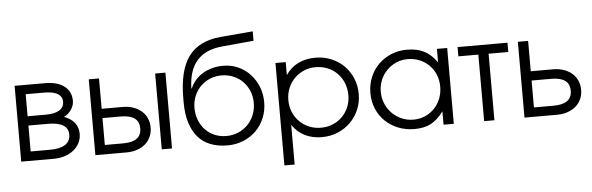

<svg xmlns="http://www.w3.org/2000/svg" viewBox="-56 -988 4253 1380"><g transform="rotate(-5 2070.0 -298.0)"><path d="M63 0H297Q341 0 378 -12Q415 -24 442 -46Q469 -68 484 -97.5Q499 -127 499 -163Q499 -209 473.5 -242Q448 -275 397 -294Q429 -308 450 -339Q471 -370 471 -403Q471 -471 421 -509Q371 -547 282 -547H63ZM137 -321V-480H270Q335 -480 367.5 -460.5Q400 -441 400 -403Q400 -363 366.5 -342Q333 -321 270 -321ZM137 -67V-254H278Q351 -254 387.5 -231.5Q424 -209 424 -163Q424 -116 386.5 -91.5Q349 -67 278 -67Z M672 -67V-261H804Q870 -261 903 -237Q936 -213 936 -164Q936 -115 903 -91Q870 -67 804 -67ZM598 0H823Q865 0 899.5 -12Q934 -24 959 -45.5Q984 -67 997.5 -97.5Q1011 -128 1011 -164Q1011 -200 997.5 -230.5Q984 -261 959 -282.5Q934 -304 899.5 -316Q865 -328 823 -328H672V-547H598ZM1077 0H1151V-547H1077Z M1327 -418Q1330 -548 1391.5 -618Q1453 -688 1575 -699L1802 -720V-788L1569 -768Q1411 -754 1337 -653.5Q1263 -553 1263 -352V-322Q1263 -240 1282 -177.5Q1301 -115 1337 -72.5Q1373 -30 1427 -8.5Q1481 13 1551 13Q1613 13 1666 -9Q1719 -31 1757.5 -69Q1796 -107 1818 -160Q1840 -213 1840 -274Q1840 -334 1819 -386Q1798 -438 1761.5 -477Q1725 -516 1675.5 -538Q1626 -560 1569 -560Q1527 -560 1489.5 -550Q1452 -540 1421 -521.5Q1390 -503 1367 -476.5Q1344 -450 1330 -417ZM1549 -55Q1503 -55 1464 -71.5Q1425 -88 1397 -117.5Q1369 -147 1353 -187.5Q1337 -228 1337 -276Q1337 -322 1353.5 -361.5Q1370 -401 1398.5 -430Q1427 -459 1466 -475.5Q1505 -492 1550 -492Q1596 -492 1635.5 -475.5Q1675 -459 1703.5 -430Q1732 -401 1748.5 -361.5Q1765 -322 1765 -276Q1765 -229 1748.5 -188.5Q1732 -148 1703 -118.5Q1674 -89 1634.5 -72Q1595 -55 1549 -55Z M1945 192H2019V-94Q2055 -41 2109 -14Q2163 13 2232 13Q2293 13 2346 -9Q2399 -31 2438 -69.5Q2477 -108 2499.5 -160Q2522 -212 2522 -273Q2522 -334 2500 -386.5Q2478 -439 2439.5 -477.5Q2401 -516 2348 -538Q2295 -560 2234 -560Q2163 -560 2108.5 -533Q2054 -506 2019 -453V-547H1945ZM2231 -55Q2185 -55 2145.5 -71.5Q2106 -88 2076.5 -117.5Q2047 -147 2030.5 -187Q2014 -227 2014 -273Q2014 -319 2030.5 -359Q2047 -399 2076 -428.5Q2105 -458 2144 -475Q2183 -492 2228 -492Q2276 -492 2316 -475.5Q2356 -459 2385 -429.5Q2414 -400 2430.5 -359.5Q2447 -319 2447 -271Q2447 -225 2430.5 -185.5Q2414 -146 2385 -117Q2356 -88 2316.5 -71.5Q2277 -55 2231 -55Z M2606 -272Q2606 -211 2628 -158.5Q2650 -106 2689.5 -68Q2729 -30 2783 -8.5Q2837 13 2900 13Q2970 13 3018 -12Q3066 -37 3110 -96V0H3184V-547H3110V-450Q3069 -508 3017.5 -534Q2966 -560 2894 -560Q2833 -560 2780 -538Q2727 -516 2688.5 -477.5Q2650 -439 2628 -386.5Q2606 -334 2606 -272ZM2681 -275Q2681 -320 2697.5 -359.5Q2714 -399 2743 -428.5Q2772 -458 2810.5 -475Q2849 -492 2893 -492Q2940 -492 2979.5 -475.5Q3019 -459 3048 -430Q3077 -401 3093.5 -361.5Q3110 -322 3110 -275Q3110 -228 3094 -188Q3078 -148 3049.5 -118.5Q3021 -89 2982.5 -72Q2944 -55 2899 -55Q2853 -55 2813.5 -72Q2774 -89 2744.5 -119Q2715 -149 2698 -189Q2681 -229 2681 -275Z M3403 0H3477V-480H3619V-547H3259V-480H3403Z M3768 -67V-261H3910Q3976 -261 4009 -237Q4042 -213 4042 -164Q4042 -115 4009 -91Q3976 -67 3910 -67ZM3694 0H3929Q3971 0 4005.5 -12Q4040 -24 4065 -45.5Q4090 -67 4103.5 -97.5Q4117 -128 4117 -164Q4117 -200 4103.5 -230.5Q4090 -261 4065 -282.5Q4040 -304 4005.5 -316Q3971 -328 3929 -328H3768V-547H3694Z"/></g></svg>

Font: Involve
Style: Regular
Weight: 400
Designer: Stefan Peev
Foundry: Context Ltd.
Version: Version 1.001